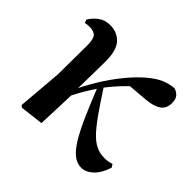

<svg xmlns="http://www.w3.org/2000/svg" viewBox="-139 -714 892 892"><g transform="rotate(45 306.5 -268.0)"><path d="M101.5 13.6 92.2 5.6 110.5 -213.7 112.1 -402.7Q112.3 -445.6 100.3 -460.2Q88.3 -474.7 58.9 -474.7Q51.3 -474.7 44.4 -474.1Q37.5 -473.5 30.2 -471.5L24.4 -488Q38.8 -512.4 62.8 -530.3Q86.9 -548.2 120.3 -548.2Q167.8 -548.2 196.8 -516.5Q225.8 -484.9 224.8 -409.8Q224.8 -363.8 223.6 -315.3Q222.3 -266.7 221.7 -218.7L224.5 -214.9Q222.7 -159.6 220.7 -107Q218.6 -54.3 216.6 0ZM209.1 -159.8 192.9 -180.8H198L206.9 -203.3Q232.3 -260 265.4 -314.3Q298.5 -368.7 336.3 -415.1Q374 -461.5 411.2 -493.2Q448.1 -524.4 477 -536.5Q506 -548.7 538.2 -551.9Q555.8 -547.5 567.9 -534.6Q580.1 -521.8 580.1 -494.6Q580.1 -459 555.2 -441.7Q530.3 -424.4 483.2 -420.2L370.8 -410.8L455.3 -471.6Q416.3 -441.7 376.9 -403.1Q337.5 -364.5 296.7 -311.3L292.1 -304.3Q276.8 -281.2 264 -260.6Q251.1 -240 238.2 -216.5Q225.3 -193 209.1 -159.8ZM493.5 16.2Q465.1 16.2 440.2 -3.7Q415.4 -23.7 391.1 -64Q366.9 -104.3 340.1 -165.2Q313.3 -226.2 280.7 -307.8L299.7 -327.6Q341.7 -262.6 373.1 -217.6Q404.5 -172.6 430.5 -144.7Q456.5 -116.8 481.9 -104.4Q507.3 -91.9 537.3 -91.9Q553.5 -91.9 565.2 -94.3Q576.8 -96.7 584.4 -99.3L593.8 -84.4Q577.9 -34.2 550.2 -9Q522.6 16.2 493.5 16.2Z"/></g></svg>

Font: Noto Serif HK
Style: Regular
Weight: 200
Designer: Ryoko NISHIZUKA 西塚涼子 (kana & ideographs); Frank Grießhammer (Latin, Greek & Cyrillic); Wenlong ZHANG 张文龙 (bopomofo); San
Foundry: Adobe
Version: Version 2.001;hotconv 1.1.0;makeotfexe 2.6.0